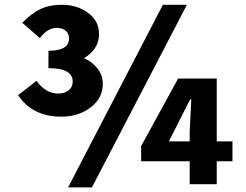

<svg xmlns="http://www.w3.org/2000/svg" viewBox="-20 -778 1040 811"><path d="M148.4 -617.2 74.2 -681.6Q112.3 -721.7 150.9 -739.7Q189.5 -757.8 241.2 -757.8Q305.7 -757.8 352.1 -723.6Q398.4 -689.5 398.4 -633.8Q398.4 -571.3 335 -532.2Q370.1 -516.6 392.1 -488.3Q414.1 -460 414.1 -422.9Q414.1 -363.3 362.8 -324.2Q311.5 -285.2 240.2 -285.2Q116.2 -285.2 56.6 -376L133.8 -436.5Q173.8 -382.8 225.6 -382.8Q252.9 -382.8 270 -396.5Q287.1 -410.2 287.1 -433.6Q287.1 -490.2 184.6 -490.2V-563.5Q271.5 -563.5 271.5 -615.2Q271.5 -636.7 257.3 -648.4Q243.2 -660.2 219.7 -660.2Q180.7 -660.2 148.4 -617.2ZM668 -757.8H769.5L368.2 13.7H267.6ZM693.4 -180.7H781.2V-222.7L788.1 -358.4H783.2L739.3 -271.5ZM961.9 -180.7V-96.7H895.5V0H781.2V-96.7H576.2V-161.1L732.4 -446.3H895.5V-180.7Z"/></svg>

Font: Gen Shin Gothic Monospace Heavy
Style: Bold
Weight: 800
Designer: [Source Han Sans]
Ryoko NISHIZUKA  (kana & ideographs); Paul D. Hunt (Latin, Greek & Cyrillic); Wenlong ZHANG  (bopomofo
Version: Version 1.002.20150607